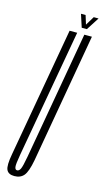

<svg xmlns="http://www.w3.org/2000/svg" viewBox="-144 -800 458 844"><g transform="rotate(15 85.0 -377.5)"><path d="M15 5Q43 5 58.2 -13.2Q73.5 -31.5 83.5 -85.5L186.5 -675H152L49.5 -91.5Q41.5 -46.5 35.5 -34.5Q29.5 -22.5 20.5 -22.5Q12 -22.5 10 -34.5Q8 -46.5 16 -91.5L119.5 -675H85L-19 -85.5Q-29 -31.5 -20.5 -13.2Q-12 5 15 5ZM133 -701.5H156.5L194 -760H172L147.5 -719.5L135 -760H114Z"/></g></svg>

Font: Anybody UltraCondensed ExtraLight
Style: Italic
Weight: 250
Width: 1
Italic angle: -10°
Version: Version 1.113;gftools[0.9.25]